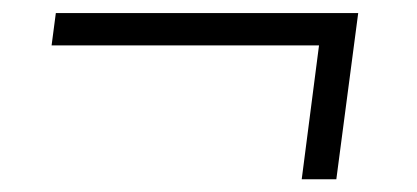

<svg xmlns="http://www.w3.org/2000/svg" viewBox="-20 -342 639 294"><path d="M65.5 -322H528.5L495 -67.5H442L468.5 -272.5H59Z"/></svg>

Font: Merriweather 96pt Light
Style: Italic
Weight: 300
Italic angle: -7.8°
Version: Version 2.101